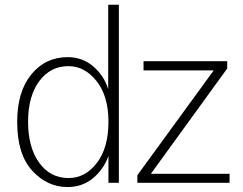

<svg xmlns="http://www.w3.org/2000/svg" viewBox="-20 -753 1003 791"><path d="M50.8 -251Q50.8 -375 108.9 -446.3Q167 -517.6 258.8 -517.6Q320.3 -517.6 364.7 -479Q409.2 -440.4 425.8 -385.7V-733.4H469.7V0H426.8V-110.4Q407.2 -55.7 363.3 -19Q319.3 17.6 257.8 17.6Q174.8 17.6 112.8 -49.8Q50.8 -117.2 50.8 -251ZM95.7 -251Q95.7 -146.5 141.1 -83Q186.5 -19.5 262.7 -19.5Q331.1 -19.5 378.9 -81.5Q426.8 -143.6 426.8 -251Q426.8 -357.4 377.9 -418.9Q329.1 -480.5 261.7 -480.5Q187.5 -480.5 141.6 -418.5Q95.7 -356.4 95.7 -251ZM545.9 0V-31.2L860.4 -462.9H571.3V-501H916V-470.7L601.6 -37.1H925.8V0Z"/></svg>

Font: Gothic A1 ExtraLight
Style: Regular
Weight: 275
Designer: HanYang I&C Co.,Ltd.
Foundry: HanYang I&C Co.,Ltd.
Version: Version 2.50